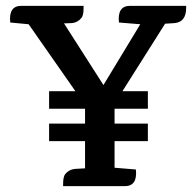

<svg xmlns="http://www.w3.org/2000/svg" viewBox="-20 -637 670 657"><path d="M425 -617H617Q617 -617 617 -610Q617 -562 578 -558L547 -556H545L399 -325H486V-265H372V-214H486V-154H372V-63H373L445 -57Q451 0 407 0H196V-8Q196 -32 203 -41Q216 -57 236 -59L271 -61V-154H148V-214H271V-265H148V-325H238L78 -554L15 -560Q9 -617 53 -617H266V-610Q266 -584 259 -576Q246 -560 227 -558L199 -557L334 -346L460 -554L387 -560Q381 -617 425 -617Z"/></svg>

Font: Karma SemiBold
Style: Regular
Weight: 600
Designer: Joana Correia
Foundry: Indian Type Foundry
Version: Version 1.202;PS 1.0;hotconv 1.0.78;makeotf.lib2.5.61930; tt